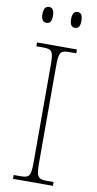

<svg xmlns="http://www.w3.org/2000/svg" viewBox="-99 -947 498 990"><g transform="rotate(10 149.5 -452.5)"><path d="M224 -822C240 -822 251 -831 251 -863C251 -895 240 -905 224 -905C209 -905 197 -895 197 -863C197 -831 209 -822 224 -822ZM75 -822C91 -822 102 -831 102 -863C102 -895 91 -905 75 -905C59 -905 47 -895 47 -863C47 -831 59 -822 75 -822ZM45 0H254V-20H220C170 -20 163 -31 163 -108V-606C163 -683 169 -694 219 -694H254V-714H45V-694H80C129 -694 135 -683 135 -606V-108C135 -31 129 -20 79 -20H45Z"/></g></svg>

Font: Noto Serif SemiCondensed Thin
Style: Regular
Weight: 100
Width: 4
Designer: Monotype Design Team
Foundry: Monotype Imaging Inc.
Version: Version 2.015